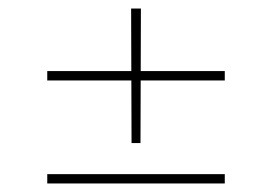

<svg xmlns="http://www.w3.org/2000/svg" viewBox="-20 -525 639 451"><path d="M508 -358V-336H91V-358ZM508 -116V-94H91V-116ZM311 -505 310 -189H289L288 -505Z"/></svg>

Font: Exo 2 Thin
Style: Regular
Weight: 250
Designer: Natanael Gama
Foundry: Natanael Gama
Version: Version 2.010